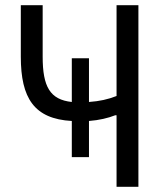

<svg xmlns="http://www.w3.org/2000/svg" viewBox="-20 -718 640 738"><path d="M256 -114H322V-253C361 -256 395 -264 423 -275H428V0H512V-698H428V-349C395 -336 363 -329 322 -326V-494H256V-326C172 -335 144 -385 144 -500V-698H60V-500C60 -341 111 -261 256 -253Z"/></svg>

Font: IBM Mono
Style: Regular
Weight: 400
Monospace: yes
Designer: Mike Abbink, Paul van der Laan, Pieter van Rosmalen
Foundry: Bold Monday
Version: Version 2.3